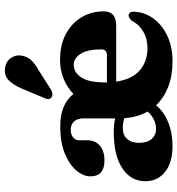

<svg xmlns="http://www.w3.org/2000/svg" viewBox="12 -764 763 828"><g transform="rotate(-90 394.0 -350.5)"><path d="M758.5 -285.5Q758.5 -231.5 697.5 -231.5H455.5Q465.5 -163 504 -129.8Q542.5 -96.5 600.5 -96.5Q641 -96.5 672.2 -115.2Q703.5 -134 718.5 -165Q733 -178.5 741.5 -178Q747.5 -177.5 752.2 -172.8Q757 -168 757 -157.5Q756.5 -112 729.5 -73.5Q702.5 -35 654.8 -11.8Q607 11.5 544 11.5Q480.5 11.5 432.8 -7.2Q385 -26 353.5 -59.5Q327 -26.5 280.8 -7.5Q234.5 11.5 178 11.5Q106 11.5 66 -20.8Q26 -53 26 -106Q26 -168 81.8 -205Q137.5 -242 239 -242Q271.5 -242 297 -235.5V-372.5Q297 -398 284 -412.8Q271 -427.5 248.5 -427.5Q227.5 -427.5 215 -417.2Q202.5 -407 202.5 -391.5V-355.5Q202.5 -322 179.5 -302Q156.5 -282 115.5 -282Q47 -282 47 -343Q47 -373 72 -403Q97 -433 145.5 -453Q194 -473 264 -472.5Q356.5 -473 402.5 -416Q431.5 -443.5 468.5 -458.5Q505.5 -473.5 549 -473.5Q614 -473.5 660.8 -448.5Q707.5 -423.5 733 -381Q758.5 -338.5 758.5 -285.5ZM452 -279Q452 -275 452 -271.5H570Q594.5 -271.5 594.5 -295.5Q594.5 -356 575.2 -385.2Q556 -414.5 528.5 -414.5Q495 -414.5 473.5 -381.8Q452 -349 452 -279ZM191.5 -133Q191.5 -97.5 208.2 -78.5Q225 -59.5 251.5 -59.5Q273.5 -59.5 292.8 -69.5Q312 -79.5 326.5 -96Q301.5 -140 298 -196Q278 -203 255 -203Q225.5 -203 208.5 -184.5Q191.5 -166 191.5 -133ZM425 -637.5Q440.5 -674 461 -694.5Q481.5 -715 513.5 -711Q542.5 -707 557 -686Q571.5 -665 568 -642Q565 -616.5 548.8 -598.8Q532.5 -581 502.5 -564.5L417.5 -510.5Q409 -506.5 400 -506.5Q391 -506.5 385.5 -512.5Q379 -519 380.2 -527Q381.5 -535 386 -544Z"/></g></svg>

Font: Fraunces 72pt Soft
Style: Bold
Weight: 700
Version: Version 1.000;[b76b70a41]